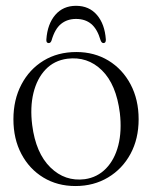

<svg xmlns="http://www.w3.org/2000/svg" viewBox="-20 -614 510 644"><path d="M236 -439.5Q296.5 -439.5 343.8 -410.8Q391 -382 418 -331Q445 -280 445 -214Q445 -148.5 417.8 -98Q390.5 -47.5 342.5 -18.8Q294.5 10 233 10Q172.5 10 125.5 -18.5Q78.5 -47 51.8 -97.5Q25 -148 25 -214Q25 -279.5 51.8 -330.5Q78.5 -381.5 126 -410.5Q173.5 -439.5 236 -439.5ZM264.5 -13Q306.5 -19 335.5 -48.8Q364.5 -78.5 376.8 -126.5Q389 -174.5 382 -235Q370 -331 321.8 -378.2Q273.5 -425.5 205.5 -417Q161.5 -411 132.8 -380.8Q104 -350.5 92.2 -302.2Q80.5 -254 88 -194.5Q100 -100.5 149 -52.5Q198 -4.5 264.5 -13ZM235 -550.5Q205.5 -550.5 184.8 -533.8Q164 -517 153 -478.5Q150 -469.5 143.5 -469.5Q134.5 -469.5 135.5 -481.5Q139 -533 165.2 -563.8Q191.5 -594.5 235 -594.5Q279 -594.5 305.2 -563.8Q331.5 -533 335 -481.5Q335.5 -469.5 327 -469.5Q321 -469.5 317.5 -478.5Q306.5 -516.5 286.2 -533.5Q266 -550.5 235 -550.5Z"/></svg>

Font: Fraunces 144pt Soft Light
Style: Regular
Weight: 300
Version: Version 1.000;[0bf87f6ff]